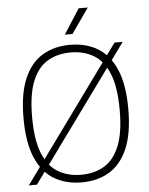

<svg xmlns="http://www.w3.org/2000/svg" viewBox="-62 -994 816 1054"><g transform="rotate(-5 346.0 -467.0)"><path d="M99 0H54.5L591.5 -740H636.5ZM346 9Q259.5 9 194.8 -29.2Q130 -67.5 93.8 -151Q57.5 -234.5 57.5 -370Q57.5 -505.5 94 -589Q130.5 -672.5 195.5 -710.8Q260.5 -749 346 -749Q432.5 -749 497.5 -710.8Q562.5 -672.5 598.8 -589Q635 -505.5 635 -370Q635 -234.5 598.5 -151Q562 -67.5 497 -29.2Q432 9 346 9ZM346 -33Q418.5 -33 472.8 -64.8Q527 -96.5 557.2 -170Q587.5 -243.5 587.5 -368Q587.5 -494.5 557.2 -568.8Q527 -643 472.5 -675Q418 -707 346 -707Q274 -707 219.8 -675.2Q165.5 -643.5 135.2 -570Q105 -496.5 105 -372Q105 -245.5 135.2 -171.2Q165.5 -97 219.8 -65Q274 -33 346 -33ZM323.5 -807 411.5 -944.5H462L365.5 -807Z"/></g></svg>

Font: Encode Sans SC Condensed Thin ExtraLight
Style: Regular
Weight: 250
Version: Version 3.002